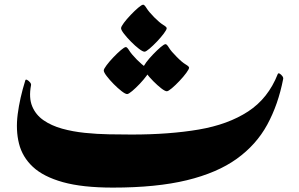

<svg xmlns="http://www.w3.org/2000/svg" viewBox="-20 -810 1299 834"><path d="M470.2 4.9Q337.9 4.9 253.2 -18.8Q168.5 -42.5 122.8 -85.2Q77.1 -127.9 62.5 -186.3Q47.9 -244.6 56.9 -314.2Q65.9 -383.8 89.8 -460.4Q91.3 -466.3 97.9 -462.9Q104.5 -459.5 110.4 -452.4Q116.2 -445.3 114.7 -439.5Q104.5 -385.3 119.9 -348.1Q135.3 -311 169.2 -287.6Q203.1 -264.2 249.5 -251.2Q295.9 -238.3 348.6 -232.9Q401.4 -227.5 453.9 -226.6Q506.3 -225.6 551.8 -225.6Q715.8 -225.6 843.3 -247.3Q970.7 -269 1057.9 -325.9Q1145 -382.8 1186.5 -488.3Q1189 -493.7 1195.1 -490Q1201.2 -486.3 1206.3 -479.5Q1211.4 -472.7 1210 -466.8Q1188.5 -356 1140.9 -268.6Q1093.3 -181.2 1008.3 -120.1Q923.3 -59.1 791.5 -27.1Q659.7 4.9 470.2 4.9ZM628.9 -503.9Q628.9 -497.6 616.7 -481Q604.5 -464.4 587.2 -446Q569.8 -427.7 554.2 -414.6Q538.6 -401.4 532.2 -401.4Q524.4 -401.4 508.1 -414.1Q491.7 -426.8 473.9 -444.8Q456.1 -462.9 443.4 -479.5Q430.7 -496.1 430.7 -503.9Q430.7 -510.3 442.9 -526.6Q455.1 -543 472.4 -561Q489.7 -579.1 505.1 -592.3Q520.5 -605.5 526.9 -605.5Q532.2 -605.5 541.5 -590.3Q550.8 -575.2 574.7 -550.8Q598.1 -527.3 613.5 -518.1Q628.9 -508.8 628.9 -503.9ZM801.3 -516.1Q801.3 -509.8 789.1 -493.2Q776.9 -476.6 759.5 -458.3Q742.2 -439.9 726.6 -426.8Q710.9 -413.6 704.6 -413.6Q696.8 -413.6 680.4 -426.3Q664.1 -439 646.2 -457Q628.4 -475.1 615.7 -491.7Q603 -508.3 603 -516.1Q603 -522.9 615.2 -539.3Q627.4 -555.7 644.8 -573.7Q662.1 -591.8 677.5 -605Q692.9 -618.2 699.2 -618.2Q704.6 -618.2 713.9 -602.8Q723.1 -587.4 747.1 -563.5Q770.5 -539.6 785.9 -530.5Q801.3 -521.5 801.3 -516.1ZM704.1 -687.5Q704.1 -681.2 691.9 -664.8Q679.7 -648.4 662.4 -630.1Q645 -611.8 629.4 -598.6Q613.8 -585.4 607.9 -585.4Q600.1 -585.4 583.5 -598.1Q566.9 -610.8 549.1 -628.9Q531.2 -647 518.6 -663.3Q505.9 -679.7 505.9 -687.5Q505.9 -694.3 518.1 -710.7Q530.3 -727.1 547.6 -745.1Q564.9 -763.2 580.3 -776.4Q595.7 -789.6 602.1 -789.6Q607.4 -789.6 616.7 -774.4Q626 -759.3 649.9 -734.9Q673.3 -711.4 688.7 -702.1Q704.1 -692.9 704.1 -687.5Z"/></svg>

Font: Awami Nastaliq
Style: Bold
Weight: 700
Designer: Peter Martin, SIL International
Foundry: SIL International
Version: Version 3.100